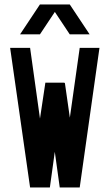

<svg xmlns="http://www.w3.org/2000/svg" viewBox="-20 -831 486 851"><path d="M157 -811.3H201.1H245.2H289.2L377.3 -678.7H289.2L223.1 -778.1L157 -678.7H68.9ZM24.9 -618.9 113.4 0H201L222.9 -158.2L244.8 0H333.3L420.9 -618.9H333.3L289.6 -309.5L267.7 -462.7H265.7V-464.7H181.1L157.2 -305.5L113.4 -618.9Z"/></svg>

Font: Ulica
Style: Regular
Weight: 400
Version: Version